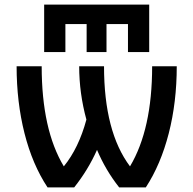

<svg xmlns="http://www.w3.org/2000/svg" viewBox="-20 -809 834 830"><path d="M262.7 -705.1V-584H170.9V-789.1H625V-584H533.2V-705.1H440.4V-584H354.5V-705.1ZM255.9 -89.8Q320.3 -168.9 353.5 -292Q322.3 -406.2 322.3 -522.5H429.7Q429.7 -239.3 542 -89.8Q637.7 -250 637.7 -522.5H744.1Q744.1 -367.2 709.5 -232.4Q674.8 -97.7 610.4 1H495.1Q436.5 -73.2 399.4 -161.1Q361.3 -75.2 300.8 1H185.5Q120.1 -97.7 85.9 -232.9Q51.8 -368.2 51.8 -522.5H160.2Q160.2 -249 255.9 -89.8Z"/></svg>

Font: Gen Shin Gothic Medium
Style: Regular
Weight: 500
Designer: [Source Han Sans]
Ryoko NISHIZUKA  (kana & ideographs); Paul D. Hunt (Latin, Greek & Cyrillic); Wenlong ZHANG  (bopomofo
Version: Version 1.002.20150607